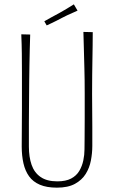

<svg xmlns="http://www.w3.org/2000/svg" viewBox="-20 -854 524 884"><path d="M242 10Q195 10 163.5 -3.5Q132 -17 114 -42Q96 -67 88 -102Q80 -137 80 -180Q80 -215 80.5 -261Q81 -307 81 -352.5Q81 -398 81 -432Q81 -477 81 -520Q81 -563 80.5 -606.5Q80 -650 78 -696L119 -695Q118 -662 117 -625.5Q116 -589 115.5 -553Q115 -517 114.5 -484.5Q114 -452 114 -426Q114 -397 113.5 -361Q113 -325 113 -289Q113 -253 113 -223.5Q113 -194 113 -179Q113 -131 125.5 -95Q138 -59 167 -39Q196 -19 244 -19Q283 -19 307.5 -32Q332 -45 345 -67Q358 -89 363.5 -115Q369 -141 369 -166Q369 -176 369.5 -214Q370 -252 370 -307.5Q370 -363 370 -424Q370 -488 368.5 -540.5Q367 -593 366 -634.5Q365 -676 364 -707L407 -706Q407 -673 406.5 -642.5Q406 -612 405.5 -580Q405 -548 404.5 -510Q404 -472 404 -422Q405 -337 405 -271Q405 -205 405 -182Q405 -149 398.5 -115Q392 -81 374.5 -53Q357 -25 325 -7.5Q293 10 242 10ZM195 -737 184 -756Q198 -764 216 -774Q234 -784 253 -794Q265 -801 276.5 -807.5Q288 -814 299 -821Q310 -828 320 -834L337 -805Q326 -800 313.5 -794.5Q301 -789 289 -783.5Q277 -778 264 -771Q253 -765 241 -759Q229 -753 217.5 -747.5Q206 -742 195 -737Z"/></svg>

Font: Truculenta Thin
Style: Regular
Weight: 250
Version: Version 1.002